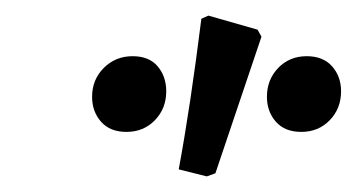

<svg xmlns="http://www.w3.org/2000/svg" viewBox="-20 -733 459 246"><path d="M256 -511 245 -507 209 -516Q224 -597 238 -709L247 -713L310 -695L315 -686ZM98 -609Q98 -631 113 -646Q128 -661 150 -661Q171 -661 182 -648Q193 -635 193 -616Q193 -594 178.5 -579Q164 -564 142 -564Q121 -564 109.5 -577Q98 -590 98 -609ZM322 -609Q322 -631 336.5 -646Q351 -661 373 -661Q394 -661 405.5 -648Q417 -635 417 -616Q417 -594 402.5 -579Q388 -564 366 -564Q345 -564 333.5 -577Q322 -590 322 -609Z"/></svg>

Font: Alegreya Medium
Style: Italic
Weight: 500
Italic angle: -7°
Designer: Juan Pablo del Peral
Foundry: Huerta Tipografica
Version: Version 2.008; ttfautohint (v1.8)